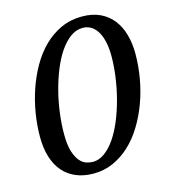

<svg xmlns="http://www.w3.org/2000/svg" viewBox="-106 -771 768 872"><g transform="rotate(-15 278.0 -335.5)"><path d="M442.9 -479Q442.9 -520 435.5 -549.6Q428.2 -579.1 415.5 -598.4Q402.8 -617.7 385.7 -627Q368.7 -636.2 349.1 -636.2Q317.9 -636.2 290.8 -616.2Q263.7 -596.2 240.7 -562.5Q217.8 -528.8 199.7 -484.1Q181.6 -439.5 168.9 -390.1Q156.2 -340.8 149.7 -289.8Q143.1 -238.8 143.1 -191.9Q143.1 -140.6 152.8 -109.9Q162.6 -79.1 176.8 -62.7Q190.9 -46.4 207.5 -41.3Q224.1 -36.1 237.8 -36.1Q267.1 -36.1 293.9 -55.9Q320.8 -75.7 343.5 -109.1Q366.2 -142.6 384.5 -187Q402.8 -231.4 415.8 -280.8Q428.7 -330.1 435.8 -381.1Q442.9 -432.1 442.9 -479ZM550.8 -461.9Q550.8 -403.3 540.5 -345.2Q530.3 -287.1 510.7 -234.1Q491.2 -181.2 463.1 -135.3Q435.1 -89.4 399.2 -55.9Q363.3 -22.5 320.3 -3.2Q277.3 16.1 228 16.1Q181.6 16.1 145.5 1Q109.4 -14.2 84.7 -42.7Q60.1 -71.3 47.1 -113Q34.2 -154.8 34.2 -208Q34.2 -260.7 43.2 -316.7Q52.2 -372.6 70.3 -425.8Q88.4 -479 115.5 -526.6Q142.6 -574.2 178.7 -609.9Q214.8 -645.5 260 -666.3Q305.2 -687 358.9 -687Q408.7 -687 444.8 -669.7Q481 -652.3 504.4 -622.1Q527.8 -591.8 539.3 -550.5Q550.8 -509.3 550.8 -461.9Z"/></g></svg>

Font: Charis SIL APac
Style: Italic
Weight: 400
Italic angle: -11°
Foundry: SIL International
Version: Version 5.000